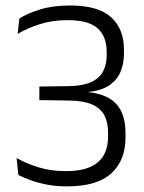

<svg xmlns="http://www.w3.org/2000/svg" viewBox="-20 -669 526 700"><path d="M224.5 10.5Q184 10.5 149.8 3.8Q115.5 -3 89.5 -12.8Q63.5 -22.5 47 -31L40.5 -93Q73.5 -73.5 119.8 -59.2Q166 -45 220 -45Q274.5 -45 308.2 -60Q342 -75 358 -103Q374 -131 374 -170.5V-185Q374 -224 359.8 -249.8Q345.5 -275.5 314.2 -288.8Q283 -302 230.5 -302.5L123.5 -304V-353.5L232.5 -355Q283 -356 313 -370Q343 -384 356 -409.2Q369 -434.5 369 -468V-479Q369 -536 336 -565.8Q303 -595.5 226.5 -595.5Q170 -595.5 124 -580.5Q78 -565.5 44.5 -545.5L50.5 -601.5Q78.5 -619.5 125.2 -634.2Q172 -649 235.5 -649Q337.5 -649 384.8 -606.5Q432 -564 432 -487V-475Q432 -436 418.8 -405.8Q405.5 -375.5 376.5 -356.8Q347.5 -338 301 -333.5L299.5 -326.5L299 -333.5Q372.5 -326 405 -288.8Q437.5 -251.5 437.5 -185.5V-166.5Q437.5 -84.5 385.8 -37Q334 10.5 224.5 10.5Z"/></svg>

Font: Anek Latin Medium Light
Style: Regular
Weight: 300
Version: Version 1.003